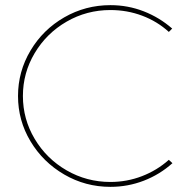

<svg xmlns="http://www.w3.org/2000/svg" viewBox="-20 -723 745 746"><path d="M409 -684Q317 -684 239 -639Q161 -594 115 -517Q69 -440 69 -350Q69 -260 115 -183Q161 -106 239 -61Q317 -16 409 -16Q473 -16 531.5 -38.5Q590 -61 636 -102L650 -89Q601 -45 539 -21Q477 3 409 3Q312 3 229.5 -45Q147 -93 98.5 -174Q50 -255 50 -350Q50 -445 98.5 -526.5Q147 -608 229.5 -655.5Q312 -703 409 -703Q477 -703 538.5 -679Q600 -655 649 -612L636 -599Q591 -640 532.5 -662Q474 -684 409 -684Z"/></svg>

Font: Gontserrat Thin
Style: Regular
Weight: 250
Designer: Julieta Ulanovsky
Foundry: Julieta Ulanovsky
Version: Version 6.001